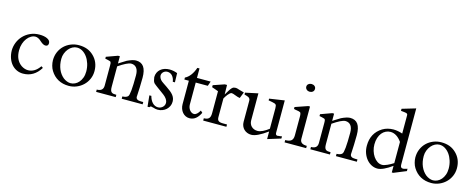

<svg xmlns="http://www.w3.org/2000/svg" viewBox="-34 -1397 5163 2084"><g transform="rotate(15 2548.0 -355.5)"><path d="M424.8 -101.6Q354 14.2 231 14.2Q192.4 14.2 159.4 -1.2Q126.5 -16.6 102.3 -44.4Q78.1 -72.3 64.2 -111.1Q50.3 -149.9 49.3 -196.3Q49.3 -243.2 66.9 -287.4Q84.5 -331.5 116.9 -365.7Q149.4 -399.9 195.3 -420.7Q241.2 -441.4 297.9 -441.4Q322.8 -441.4 344.7 -437.5Q366.7 -433.6 383.5 -425.5Q400.4 -417.5 410.2 -405.8Q419.9 -394 419.9 -377.9Q419.9 -343.3 387.2 -343.3Q362.3 -343.3 328.1 -374.5Q310.1 -392.1 292.7 -400.4Q275.4 -408.7 260.7 -408.7Q235.8 -408.7 211.7 -394.8Q187.5 -380.9 168.2 -355.7Q148.9 -330.6 137.2 -295.9Q125.5 -261.2 125.5 -219.7Q125.5 -110.8 198.7 -60.1Q215.8 -48.8 234.9 -42.2Q253.9 -35.6 274.4 -35.6Q311 -35.6 343.8 -54.9Q376.5 -74.2 405.3 -115.2Z M889.6 -185.5Q889.6 -231.4 876.7 -272.5Q863.8 -313.5 841.8 -344.2Q819.8 -375 790.3 -393.1Q760.7 -411.1 727.1 -411.1Q701.7 -411.1 677.2 -398.2Q652.8 -385.3 634 -362.8Q615.2 -340.3 603.8 -310.8Q592.3 -281.2 592.3 -248Q592.3 -183.1 614 -132.6Q635.7 -82 675.3 -49.8Q693.8 -35.6 715.1 -27.3Q736.3 -19 756.8 -19Q781.7 -19 805.7 -30.3Q829.6 -41.5 848.1 -63Q866.7 -84.5 878.2 -115.2Q889.6 -146 889.6 -185.5ZM975.1 -212.9Q975.1 -164.6 956.5 -122.8Q938 -81.1 906.2 -50.8Q874.5 -20.5 833 -3.2Q791.5 14.2 745.1 14.2Q676.8 14.2 624.8 -14.4Q572.8 -43 539.6 -97.2Q524.9 -120.6 516.8 -150.9Q508.8 -181.2 508.3 -210.4Q508.3 -261.2 526.6 -303.7Q544.9 -346.2 576.7 -376.7Q608.4 -407.2 650.9 -424.3Q693.4 -441.4 741.7 -441.4Q792.5 -441.4 833.7 -426Q875 -410.6 908.7 -377.4Q975.1 -312 975.1 -212.9Z M1572.8 0H1337.9V-25.9Q1382.3 -27.3 1399.4 -46.4Q1421.9 -67.9 1421.9 -284.7Q1421.9 -339.8 1400.1 -367.4Q1378.4 -395 1339.4 -395Q1318.8 -395 1282.5 -377Q1246.1 -358.9 1199.2 -326.7V-96.7Q1199.2 -73.7 1203.1 -59.8Q1207 -45.9 1215.6 -38.3Q1224.1 -30.8 1237.5 -28.3Q1251 -25.9 1270.5 -25.9V0H1050.3V-25.9Q1122.6 -25.9 1122.6 -90.3V-315.4Q1122.6 -330.6 1121.6 -339.6Q1120.6 -348.6 1117.4 -353.5Q1114.3 -358.4 1108.4 -360.8Q1102.5 -363.3 1093.3 -365.2Q1083.5 -367.7 1073.2 -370.1Q1063 -372.6 1053.2 -374V-395L1178.7 -440.4H1199.2V-358.9Q1206.5 -363.8 1220 -372.3Q1233.4 -380.9 1247.1 -389.2Q1260.7 -397.5 1271.2 -404.1Q1281.7 -410.6 1283.2 -411.6Q1311.5 -425.3 1336.9 -433.3Q1362.3 -441.4 1380.9 -441.4Q1440.4 -441.4 1469 -401.1Q1497.6 -360.8 1497.6 -278.3Q1497.6 -222.2 1495.4 -170.4Q1493.2 -118.7 1490.7 -71.3V-69.8Q1490.7 -68.8 1490.5 -68.4Q1490.2 -67.9 1490.2 -67.4V-63Q1490.2 -45.4 1504.2 -35.6Q1518.1 -25.9 1546.9 -25.9H1572.8Z M1879.9 -111.3Q1879.9 -84.5 1869.1 -61.5Q1858.4 -38.6 1840.1 -21.7Q1821.8 -4.9 1796.9 4.6Q1772 14.2 1743.2 14.2Q1730.5 14.2 1718.3 11.5Q1706.1 8.8 1694.8 4.9Q1686.5 4.4 1678.5 1.5Q1670.4 -1.5 1667.5 -1.5Q1664.6 -1.5 1659.9 1.7Q1655.3 4.9 1651.4 11.2H1630.9L1618.2 -113.3H1640.6Q1646 -91.8 1655.3 -73.2Q1664.6 -54.7 1677.2 -41Q1689.9 -27.3 1706.1 -19.5Q1722.2 -11.7 1740.7 -11.7Q1754.9 -11.7 1768.1 -16.8Q1781.2 -22 1791.5 -31Q1801.8 -40 1807.9 -52.7Q1814 -65.4 1814 -80.6Q1814 -95.2 1805.9 -111.6Q1797.9 -127.9 1780.8 -145Q1774.9 -150.9 1763.7 -159.7Q1752.4 -168.5 1738.5 -178.5Q1724.6 -188.5 1709.7 -199.5Q1694.8 -210.4 1680.9 -220.5Q1667 -230.5 1655.8 -239.5Q1644.5 -248.5 1638.2 -254.9Q1628.9 -266.1 1624.8 -283.9Q1620.6 -301.8 1618.2 -318.4Q1618.2 -346.2 1628.7 -368.9Q1639.2 -391.6 1657.7 -407.7Q1676.3 -423.8 1702.4 -432.6Q1728.5 -441.4 1759.3 -441.4Q1801.8 -441.4 1846.7 -424.3L1849.6 -321.3H1825.7Q1822.8 -341.3 1815.7 -357.7Q1808.6 -374 1798.1 -386Q1787.6 -397.9 1773.4 -404.5Q1759.3 -411.1 1742.2 -411.1Q1730.5 -411.1 1719.2 -407Q1708 -402.8 1699.2 -395Q1690.4 -387.2 1685.1 -376.7Q1679.7 -366.2 1679.7 -353.5Q1679.7 -339.4 1688.5 -322.5Q1697.3 -305.7 1712.9 -293.5Q1716.8 -289.6 1733.4 -278.8Q1750 -268.1 1773.9 -251.5Q1801.8 -232.9 1822 -216.3Q1842.3 -199.7 1855 -183.3Q1867.7 -167 1873.8 -149.4Q1879.9 -131.8 1879.9 -111.3Z M2222.2 -78.6Q2200.2 -32.7 2170.7 -9.3Q2141.1 14.2 2101.6 14.2Q2077.6 14.2 2057.4 4.2Q2037.1 -5.9 2022.5 -23.2Q2007.8 -40.5 1999.5 -64Q1991.2 -87.4 1991.2 -113.8V-377.4H1940.9V-399.4Q1973.1 -415 1999.5 -449Q2025.9 -482.9 2044.4 -536.1H2068.4V-429.7H2222.2L2204.1 -377.4H2068.4V-130.4Q2068.4 -113.8 2073.7 -97.9Q2079.1 -82 2088.6 -69.8Q2098.1 -57.6 2110.6 -50.3Q2123 -43 2137.2 -43Q2169.9 -43 2201.2 -98.6Z M2600.6 -408.7 2573.2 -339.4Q2559.6 -341.3 2545.4 -345.9Q2531.2 -350.6 2518.6 -355.5Q2505.9 -360.4 2495.1 -364Q2484.4 -367.7 2477.1 -367.7Q2466.8 -367.7 2456.1 -358.6Q2445.3 -349.6 2435.1 -336.9Q2424.8 -324.2 2416.5 -310.8Q2408.2 -297.4 2403.3 -288.6V-80.6Q2403.3 -65.4 2406.5 -55.2Q2409.7 -44.9 2417.5 -38.3Q2425.3 -31.7 2438.2 -28.8Q2451.2 -25.9 2470.2 -25.9H2514.2V0H2253.4V-25.9Q2273.4 -26.4 2287.1 -30.5Q2300.8 -34.7 2309.6 -43.9Q2318.4 -53.2 2322.3 -67.9Q2326.2 -82.5 2326.2 -103.5V-349.1Q2309.1 -356 2290 -362.5Q2271 -369.1 2253.4 -375V-397.5L2378.4 -440.4H2403.3L2405.3 -334Q2425.8 -368.7 2438.7 -388.7Q2451.7 -408.7 2461.9 -418.9Q2472.2 -429.2 2481.9 -431.9Q2491.7 -434.6 2504.9 -434.6Q2510.7 -434.6 2521.5 -431.9Q2532.2 -429.2 2542 -425.3Z M3124 -31.2 2975.6 14.6V-70.8Q2916 -27.8 2871.8 -6.8Q2827.6 14.2 2795.4 14.2Q2771 14.2 2750 5.6Q2729 -2.9 2713.6 -17.8Q2698.2 -32.7 2689.5 -53.7Q2680.7 -74.7 2680.7 -99.6V-336.9Q2680.7 -352.1 2674.3 -360.8Q2668 -369.6 2658.2 -374.8Q2648.4 -379.9 2636.5 -382.8Q2624.5 -385.7 2613.3 -389.6V-410.2L2755.9 -440.4V-137.7Q2755.9 -116.7 2762.9 -99.4Q2770 -82 2782.5 -69.8Q2794.9 -57.6 2812.5 -50.8Q2830.1 -43.9 2850.6 -43.9Q2877 -43.9 2909.4 -59.6Q2941.9 -75.2 2975.6 -101.6V-330.6Q2975.6 -349.1 2973.1 -358.9Q2970.7 -368.7 2965.1 -373.8Q2959.5 -378.9 2950 -381.6Q2940.4 -384.3 2925.8 -387.7Q2915.5 -390.1 2904.1 -391.8Q2892.6 -393.6 2882.8 -395.5V-415L3052.2 -440.4V-76.7Q3052.2 -62.5 3058.3 -55.9Q3064.5 -49.3 3074.2 -48.8Q3078.1 -50.8 3085 -50.8Q3091.8 -50.8 3099.6 -51.8L3124 -55.7Z M3336.9 -645Q3336.9 -624.5 3322.5 -612.8Q3308.1 -601.1 3287.1 -601.1Q3278.3 -601.1 3269.5 -604.2Q3260.7 -607.4 3253.9 -613.3Q3247.1 -619.1 3242.9 -627.2Q3238.8 -635.3 3238.8 -645Q3238.8 -664.6 3253.2 -676.3Q3267.6 -688 3287.1 -688Q3308.1 -688 3322.5 -676.3Q3336.9 -664.6 3336.9 -645ZM3410.6 0H3168V-25.9Q3216.3 -25.9 3236.3 -43.9Q3256.3 -62 3256.3 -101.1V-316.4Q3256.3 -333.5 3253.2 -345Q3250 -356.4 3246.1 -359.4Q3240.2 -363.3 3230.7 -365.5Q3221.2 -367.7 3210.7 -369.4Q3200.2 -371.1 3189.9 -372.8Q3179.7 -374.5 3172.9 -377V-398.4L3314.5 -447.3H3334V-83.5Q3334 -25.9 3410.6 -25.9Z M3980 0H3745.1V-25.9Q3789.6 -27.3 3806.6 -46.4Q3829.1 -67.9 3829.1 -284.7Q3829.1 -339.8 3807.4 -367.4Q3785.6 -395 3746.6 -395Q3726.1 -395 3689.7 -377Q3653.3 -358.9 3606.4 -326.7V-96.7Q3606.4 -73.7 3610.4 -59.8Q3614.3 -45.9 3622.8 -38.3Q3631.3 -30.8 3644.8 -28.3Q3658.2 -25.9 3677.7 -25.9V0H3457.5V-25.9Q3529.8 -25.9 3529.8 -90.3V-315.4Q3529.8 -330.6 3528.8 -339.6Q3527.8 -348.6 3524.7 -353.5Q3521.5 -358.4 3515.6 -360.8Q3509.8 -363.3 3500.5 -365.2Q3490.7 -367.7 3480.5 -370.1Q3470.2 -372.6 3460.4 -374V-395L3585.9 -440.4H3606.4V-358.9Q3613.8 -363.8 3627.2 -372.3Q3640.6 -380.9 3654.3 -389.2Q3668 -397.5 3678.5 -404.1Q3689 -410.6 3690.4 -411.6Q3718.8 -425.3 3744.1 -433.3Q3769.5 -441.4 3788.1 -441.4Q3847.7 -441.4 3876.2 -401.1Q3904.8 -360.8 3904.8 -278.3Q3904.8 -222.2 3902.6 -170.4Q3900.4 -118.7 3897.9 -71.3V-69.8Q3897.9 -68.8 3897.7 -68.4Q3897.5 -67.9 3897.5 -67.4V-63Q3897.5 -45.4 3911.4 -35.6Q3925.3 -25.9 3954.1 -25.9H3980Z M4376.5 -328.6Q4350.1 -366.7 4318.1 -387.2Q4286.1 -407.7 4251 -407.7Q4222.7 -407.7 4197.8 -395.5Q4172.9 -383.3 4154.5 -360.6Q4136.2 -337.9 4125.7 -305.2Q4115.2 -272.5 4115.2 -231.9Q4115.2 -195.3 4125.7 -160.6Q4136.2 -126 4154.8 -98.6Q4173.3 -71.3 4198.2 -54.7Q4223.1 -38.1 4252.4 -38.1Q4263.7 -38.1 4278.3 -42.5Q4293 -46.9 4309.6 -54.2Q4326.2 -61.5 4343.3 -71Q4360.4 -80.6 4376.5 -90.8ZM4531.2 -42.5 4392.6 14.2H4376.5V-60.1Q4325.7 -23.4 4284.7 -4.6Q4243.7 14.2 4212.9 14.2Q4178.7 14.2 4147.2 -1.7Q4115.7 -17.6 4091.8 -45.9Q4067.9 -74.2 4053.7 -112.5Q4039.6 -150.9 4039.6 -196.3Q4039.6 -338.9 4153.3 -409.2Q4181.2 -425.8 4210.9 -433.3Q4240.7 -440.9 4273.4 -441.4Q4299.8 -441.4 4326.4 -436.3Q4353 -431.2 4376.5 -422.9V-626.5Q4376.5 -633.8 4375 -638.2Q4373.5 -642.6 4369.6 -645.5Q4365.7 -648.4 4358.2 -650.4Q4350.6 -652.3 4337.9 -653.8L4299.8 -657.7V-680.7L4453.1 -726.1V-93.8Q4453.1 -57.1 4481.4 -57.1Q4491.2 -57.1 4504.9 -61Q4518.6 -64.9 4531.2 -68.8Z M4962.4 -185.5Q4962.4 -231.4 4949.5 -272.5Q4936.5 -313.5 4914.6 -344.2Q4892.6 -375 4863 -393.1Q4833.5 -411.1 4799.8 -411.1Q4774.4 -411.1 4750 -398.2Q4725.6 -385.3 4706.8 -362.8Q4688 -340.3 4676.5 -310.8Q4665 -281.2 4665 -248Q4665 -183.1 4686.8 -132.6Q4708.5 -82 4748 -49.8Q4766.6 -35.6 4787.8 -27.3Q4809.1 -19 4829.6 -19Q4854.5 -19 4878.4 -30.3Q4902.3 -41.5 4920.9 -63Q4939.5 -84.5 4950.9 -115.2Q4962.4 -146 4962.4 -185.5ZM5047.9 -212.9Q5047.9 -164.6 5029.3 -122.8Q5010.7 -81.1 4979 -50.8Q4947.3 -20.5 4905.8 -3.2Q4864.3 14.2 4817.9 14.2Q4749.5 14.2 4697.5 -14.4Q4645.5 -43 4612.3 -97.2Q4597.7 -120.6 4589.6 -150.9Q4581.5 -181.2 4581.1 -210.4Q4581.1 -261.2 4599.4 -303.7Q4617.7 -346.2 4649.4 -376.7Q4681.2 -407.2 4723.6 -424.3Q4766.1 -441.4 4814.5 -441.4Q4865.2 -441.4 4906.5 -426Q4947.8 -410.6 4981.4 -377.4Q5047.9 -312 5047.9 -212.9Z"/></g></svg>

Font: XB Niloofar
Style: Regular
Weight: 400
Designer: Behnam
Foundry: Irmug
Version: Version 7.201 2008